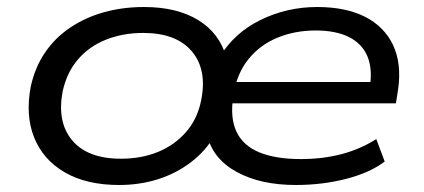

<svg xmlns="http://www.w3.org/2000/svg" viewBox="-20 -519 1209 548"><path d="M320 9Q227 9 165 -27Q103 -63 77.5 -126.5Q52 -190 68 -273Q80 -327 108.5 -369Q137 -411 180 -440Q223 -469 276.5 -484Q330 -499 391 -499Q485 -499 546 -461.5Q607 -424 626 -355H606Q648 -425 723.5 -462Q799 -499 885 -499Q967 -499 1022 -471Q1077 -443 1102 -390Q1127 -337 1116 -262L1110 -224H621L630 -285H1061L1035 -267Q1044 -321 1029 -357.5Q1014 -394 976.5 -413Q939 -432 881 -432Q822 -432 772 -411.5Q722 -391 689 -350Q656 -309 646 -248V-246Q636 -183 655 -143Q674 -103 720.5 -84Q767 -65 839 -65Q901 -65 954.5 -79Q1008 -93 1054 -122L1078 -58Q1036 -26 968 -8.5Q900 9 824 9Q724 9 656 -28Q588 -65 571 -133H593Q567 -88 525 -56Q483 -24 431 -7.5Q379 9 320 9ZM325 -66Q383 -66 430 -85Q477 -104 510 -141Q543 -178 554 -232Q572 -320 527.5 -372.5Q483 -425 389 -425Q331 -425 283 -406Q235 -387 203 -350Q171 -313 159 -259Q142 -171 186 -118.5Q230 -66 325 -66Z"/></svg>

Font: Nunito Sans 10pt Expanded
Style: Italic
Weight: 400
Width: 7
Italic angle: -9°
Designer: Vernon Adams
Foundry: Vernon Adams
Version: Version 3.101;gftools[0.9.27]